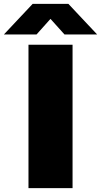

<svg xmlns="http://www.w3.org/2000/svg" viewBox="-87 -971 522 991"><path d="M60 0V-740H287.5V0ZM-67 -793 81.5 -951H266L414.5 -793H246L156.5 -892.5H190.5L101.5 -793Z"/></svg>

Font: Encode Sans SC SemiExpanded Black
Style: Regular
Weight: 900
Width: 6
Designer: Multiple Designers
Foundry: Impallari Type
Version: Version 3.002